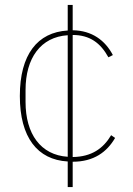

<svg xmlns="http://www.w3.org/2000/svg" viewBox="-20 -640 537 774"><path d="M273 114V12C358 12 411 -27 444 -84L428 -95C396 -41 349 -8 273 -7V-499C342 -499 385 -467 417 -409L435 -418C404 -477 351 -517 273 -518V-620H253V-517C131 -510 60 -420 60 -253C60 -86 131 4 253 11V114ZM83 -229V-277C83 -406 144 -491 253 -498V-8C144 -15 83 -100 83 -229Z"/></svg>

Font: IBM Plex Thai Looped Thin
Style: Regular
Weight: 100
Designer: Mike Abbink, Paul van der Laan, Pieter van Rosmalen, Ben Mitchell, Mark Frömberg
Foundry: Bold Monday
Version: Version 1.0